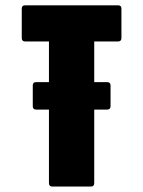

<svg xmlns="http://www.w3.org/2000/svg" viewBox="-20 -686 526 706"><path d="M113 -283Q100.5 -283 100.5 -295.5V-371.5Q100.5 -384 113 -384H374Q386.5 -384 386.5 -371.5V-295.5Q386.5 -283 374 -283ZM172.5 0Q160 0 160 -12.5V-533.5H72.5Q60 -533.5 60 -546V-654Q60 -666.5 72.5 -666.5H414Q426.5 -666.5 426.5 -654V-546Q426.5 -533.5 414 -533.5H326.5V-12.5Q326.5 0 314 0Z"/></svg>

Font: Jaro
Style: Regular
Weight: 400
Designer: Agyei Archer, Celine Hurka, Mirko Velimirović
Version: Version 1.000